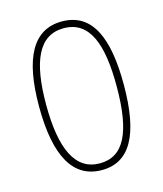

<svg xmlns="http://www.w3.org/2000/svg" viewBox="-88 -604 580 682"><g transform="rotate(-15 201.5 -263.5)"><path d="M357 -264C357 -433 315 -537 202 -537C96 -537 46 -444 46 -266C46 -80 100 10 204 10C306 10 357 -77 357 -264ZM72 -266C72 -424 110 -512 202 -512C298 -512 331 -418 331 -265C331 -94 291 -15 203 -15C113 -15 72 -102 72 -266Z"/></g></svg>

Font: Noto Sans Ethiopic ExtraCondensed Thin
Style: Regular
Weight: 100
Width: 2
Designer: Monotype Design Team
Foundry: Monotype Imaging Inc.
Version: Version 2.102